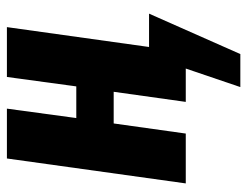

<svg xmlns="http://www.w3.org/2000/svg" viewBox="-102 -470 733 570"><g transform="rotate(-90 265.0 -184.5)"><path d="M411 -109H510L390 162H292L347 0H248L278 -214H184L154 0H6L80 -531H228L200 -325H294L322 -531H470Z"/></g></svg>

Font: Fira Sans Extra Condensed
Style: Bold Italic
Weight: 700
Width: 3
Italic angle: -8°
Designer: Carrois Corporate & Edenspiekermann AG
Foundry: Carrois Corporate GbR & Edenspiekermann AG
Version: Version 4.203